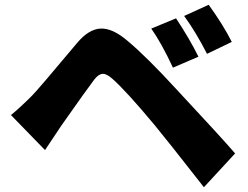

<svg xmlns="http://www.w3.org/2000/svg" viewBox="-20 -779 1040 806"><path d="M719 -702Q776 -616 813 -541L706 -495Q658 -598 615 -659ZM856 -759Q918 -673 953 -603L849 -553Q802 -645 753 -712ZM26 -296Q63 -326 115 -378Q139 -402 304 -599Q352 -656 401 -659Q452 -662 516 -607Q595 -541 719 -406Q911 -200 967 -135L836 7Q674 -200 629 -254Q510 -397 451 -449Q427 -470 411 -469Q393 -468 375 -444Q346 -406 237 -251Q211 -213 169 -149Z"/></svg>

Font: KaiGen Gothic KR Heavy
Style: Heavy
Weight: 900
Designer: Ryoko NISHIZUKA  (kana & ideographs); Paul D. Hunt (Latin, Greek & Cyrillic); Wenlong ZHANG  (bopomofo); Sandoll Communi
Foundry: Adobe Systems Incorporated
Version: Version 1.002 March 28, 2018